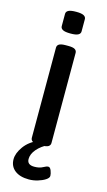

<svg xmlns="http://www.w3.org/2000/svg" viewBox="-135 -749 548 982"><g transform="rotate(15 139.0 -258.5)"><path d="M132 2Q107 2 97 -4.5Q87 -11 87 -23V-500Q87 -512 97 -518.5Q107 -525 132 -525H146Q171 -525 181 -518.5Q191 -512 191 -500V-23Q191 -11 181 -4.5Q171 2 146 2ZM140 -589Q111 -589 99 -595.5Q87 -602 87 -614V-679Q87 -691 99 -697.5Q111 -704 140 -704Q168 -704 180 -697.5Q192 -691 192 -679V-614Q192 -602 180 -595.5Q168 -589 140 -589ZM127 187Q79 187 52 165.5Q25 144 25 107Q25 75 51 39Q77 3 125 -17L180 -10Q142 9 120.5 34.5Q99 60 99 86Q99 117 137 117Q164 117 181 107.5Q198 98 207 98Q217 98 223 114Q229 130 229 141Q229 152 213 162.5Q197 173 173.5 180Q150 187 127 187Z"/></g></svg>

Font: Asap Semi Expanded Medium
Style: Regular
Weight: 500
Width: 6
Designer: Pablo Cosgaya
Foundry: Omnibus-Type
Version: Version 3.001; ttfautohint (v1.8.4.7-5d5b)